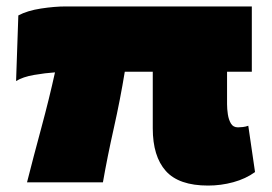

<svg xmlns="http://www.w3.org/2000/svg" viewBox="-20 -567 845 597"><path d="M627 10Q536 10 495.5 -35.5Q455 -81 455 -168V-344H368Q354 -258 334 -169Q314 -80 300 0H64Q84 -79 108.5 -169.5Q133 -260 151 -342Q121 -340 86 -334Q51 -328 30 -315L37 -519Q65 -534 107.5 -540.5Q150 -547 185 -547H763V-344H686V-243Q686 -228 688.5 -211.5Q691 -195 698 -183Q705 -171 720 -171Q726 -171 735 -172Q744 -173 752 -176L773 -32Q744 -11 705.5 -0.5Q667 10 627 10Z"/></svg>

Font: Georama ExtraExtended ExtraBold
Style: Regular
Weight: 800
Width: 8
Designer: Jean-Baptiste Levee
Foundry: Production Type
Version: Version 1.000